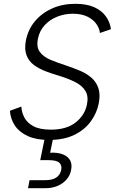

<svg xmlns="http://www.w3.org/2000/svg" viewBox="-20 -727 604 1007"><path d="M92 -168Q93 -140 107 -112Q121 -84 154.5 -65.5Q188 -47 247 -47Q329 -47 377 -85Q425 -123 436 -179Q445 -222 428 -250Q411 -278 375.5 -296Q340 -314 295 -328Q257 -339 221 -352.5Q185 -366 158 -386Q131 -406 119 -437.5Q107 -469 116 -516Q128 -574 164 -616.5Q200 -659 254 -683Q308 -707 375 -707Q434 -707 473.5 -689.5Q513 -672 535 -641.5Q557 -611 562 -574L504 -554Q502 -577 486 -600.5Q470 -624 439 -639.5Q408 -655 362 -655Q319 -655 280 -639.5Q241 -624 214 -594.5Q187 -565 179 -524Q170 -480 189 -454.5Q208 -429 244.5 -413.5Q281 -398 325 -384Q364 -371 399.5 -356Q435 -341 460 -319Q485 -297 496 -264.5Q507 -232 498 -185Q488 -134 456 -90Q424 -46 369.5 -19.5Q315 7 237 7Q170 7 125.5 -13.5Q81 -34 58 -68.5Q35 -103 32 -146ZM243 74Q283 72 309.5 82.5Q336 93 347.5 113.5Q359 134 353 164Q348 193 329 214.5Q310 236 282 248Q254 260 219 260H127L135 218H216Q255 218 275.5 204Q296 190 301 164Q306 141 291.5 127Q277 113 237 113H191L215 -4H259Z"/></svg>

Font: Albert Sans Light
Style: Italic
Weight: 300
Italic angle: -11.25°
Designer: Andreas Rasmussen
Foundry: a.Foundry
Version: Version 1.025